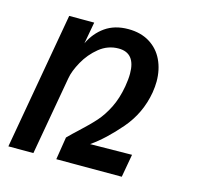

<svg xmlns="http://www.w3.org/2000/svg" viewBox="-87 -653 773 745"><g transform="rotate(15 300.0 -280.0)"><path d="M105 -550H205.5L189.5 -462.5Q210.5 -507 248.2 -533.5Q286 -560 340.5 -560Q390.5 -560 426.2 -538Q462 -516 480.2 -477.8Q498.5 -439.5 498.5 -391.5Q498.5 -371.5 494.5 -346.5Q479.5 -260 422.8 -194Q366 -128 312 -90.5L480 -92.5L463.5 0H200.5L215 -91Q225 -101.5 235.2 -111Q245.5 -120.5 255.5 -130Q293.5 -165 316.5 -191Q339.5 -217 358.2 -254.2Q377 -291.5 386 -342.5Q391 -371.5 391 -394.5Q391 -477.5 323.5 -477.5Q280.5 -477.5 246.2 -449.8Q212 -422 190.8 -383.8Q169.5 -345.5 164.5 -316L108.5 0H8Z"/></g></svg>

Font: JuliaMono Medium
Style: Italic
Weight: 500
Italic angle: -9°
Monospace: yes
Designer: cormullion
Foundry: corm
Version: Version 0.054; ttfautohint (v1.8.4)